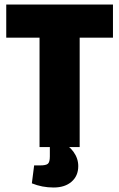

<svg xmlns="http://www.w3.org/2000/svg" viewBox="-20 -645 523 842"><path d="M329.4 -479.7V0H153.4V-479.7H7.4V-625H475.4V-479.7ZM215 177.3Q164.6 177.3 119.7 159L129.7 80.4H155.6Q181.9 80.4 190.2 73Q198.6 65.6 198.6 40.8V-21H249Q281.7 -8 302.4 20.9Q323.2 49.8 323.2 83.4Q323.2 126.3 293.9 151.8Q264.6 177.3 215 177.3Z"/></svg>

Font: Changa
Style: Regular
Weight: 400
Designer: Eduardo Rodriguez Tunni
Foundry: Eduardo Rodriguez Tunni
Version: Version 3.003